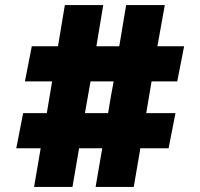

<svg xmlns="http://www.w3.org/2000/svg" viewBox="-20 -735 787 755"><path d="M677 -415H576L555 -290H670L643 -152H532L506 0H356L382 -152H291L265 0H114L140 -152H44L71 -290H164L185 -415H78L105 -553H208L235 -715H386L359 -553H449L476 -715H628L599 -553H704ZM427 -415H336L314 -290H405Q418 -370 427 -415Z"/></svg>

Font: Montreal
Style: Bold
Weight: 700
Designer: Julieta Ulanovsky, usr_local_share
Foundry: Julieta Ulanovsky, usr_local_share
Version: Version 2.001